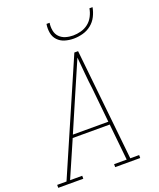

<svg xmlns="http://www.w3.org/2000/svg" viewBox="-188 -1058 959 1160"><g transform="rotate(-20 291.0 -477.5)"><path d="M-18 0V-19H42L353 -735H377L452 -19H509V0H348V-19H429L405 -253H167L65 -19H143V0ZM403 -272 381 -490Q374 -542 369.5 -595Q365 -648 360 -700Q337 -648 314.5 -595Q292 -542 269 -490L175 -272ZM379 -815Q350 -815 323 -823Q296 -831 277.5 -850.5Q259 -870 254 -898Q249 -926 254 -955H274Q270 -930 274.5 -905.5Q279 -881 295 -864.5Q311 -848 334 -841Q357 -834 382 -834Q407 -834 433 -841Q459 -848 480 -864.5Q501 -881 513.5 -905.5Q526 -930 530 -955H550Q545 -926 531 -898Q517 -870 492.5 -850.5Q468 -831 438 -823Q408 -815 379 -815Z"/></g></svg>

Font: Iosevka Etoile Thin
Style: Italic
Weight: 100
Italic angle: -9°
Designer: Belleve Invis
Foundry: Belleve Invis
Version: Version 22.1.2; ttfautohint (v1.8.4)